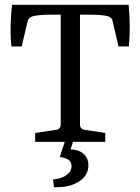

<svg xmlns="http://www.w3.org/2000/svg" viewBox="-20 -589 583 797"><path d="M126 0V-37L212 -50Q232 -53 232 -72V-528H189Q164 -528 144 -526Q124 -524 114 -521Q97 -515 94 -498L70 -396H27Q23 -442 24 -484Q25 -526 30 -569H514Q518 -526 518.5 -484Q519 -442 515 -396H472L448 -499Q447 -508 442 -513Q437 -518 430 -521Q406 -528 356 -528H312V-72Q312 -53 332 -50L417 -37V0ZM289 -19 273 31Q276 31 280.5 31.5Q285 32 289 33Q314 36 330.5 53Q347 70 347 97Q347 138 310 163Q273 188 219 188Q214 188 211 188Q208 188 204 188L200 156Q236 153 256.5 137.5Q277 122 277 101Q277 81 261.5 72.5Q246 64 228 63L255 -19Z"/></svg>

Font: Rasa
Style: Regular
Weight: 400
Designer: Anna Giedrys (Yrsa+Rasa design), David Brezina (Yrsa art-direction, Rasa art-direction, design)
Foundry: Rosetta Type Foundry
Version: Version 2.004